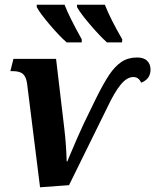

<svg xmlns="http://www.w3.org/2000/svg" viewBox="-20 -786 659 815"><path d="M95 -431Q91 -460 77.5 -472Q64 -484 34 -484H24L37 -536H218L253 -240Q261 -174 263 -101H266L274 -121Q311 -209 335 -260L385 -363Q418 -430 443 -467.5Q468 -505 496 -523.5Q524 -542 562 -542Q591 -542 605 -527.5Q619 -513 619 -491Q619 -450 579 -435Q569 -459 546 -459Q519 -459 492.5 -427Q466 -395 434 -327L273 0L150 9ZM136 -756V-766H254Q273 -716 327 -619V-606H263Q231 -634 190 -682.5Q149 -731 136 -756ZM307 -756V-766H425Q450 -703 499 -619L498 -606H434Q403 -634 362 -682Q321 -730 307 -756Z"/></svg>

Font: Noto Serif Narrow
Style: Bold Italic
Weight: 700
Width: 4
Italic angle: -12°
Designer: Monotype Design Team
Foundry: Monotype Imaging Inc.
Version: Version 1.001